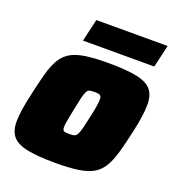

<svg xmlns="http://www.w3.org/2000/svg" viewBox="-127 -790 826 901"><g transform="rotate(20 285.5 -340.0)"><path d="M251 8Q159 8 107 -3Q55 -14 33.5 -40.5Q12 -67 12 -112Q12 -139 17.5 -175Q23 -211 33 -255Q47 -319 59.5 -364.5Q72 -410 89.5 -440Q107 -470 135 -487Q163 -504 208.5 -511Q254 -518 322 -518Q414 -518 466.5 -507Q519 -496 540.5 -469.5Q562 -443 562 -397Q562 -370 557 -334.5Q552 -299 542 -255Q528 -191 515 -145.5Q502 -100 484.5 -70Q467 -40 438.5 -23Q410 -6 364.5 1Q319 8 251 8ZM264 -142Q277 -142 285 -143.5Q293 -145 298.5 -150.5Q304 -156 308.5 -168.5Q313 -181 318 -202Q323 -223 330 -255Q338 -290 341 -311Q344 -332 344 -345Q344 -356 340 -360.5Q336 -365 328.5 -366.5Q321 -368 309 -368Q293 -368 284 -365.5Q275 -363 269.5 -352Q264 -341 258.5 -318.5Q253 -296 245 -255Q238 -219 234 -197.5Q230 -176 230 -164Q230 -154 233.5 -149Q237 -144 244.5 -143Q252 -142 264 -142ZM175 -576 201 -688H557L531 -576Z"/></g></svg>

Font: Saira Thin Black
Style: Italic
Weight: 900
Italic angle: -12°
Version: Version 1.101